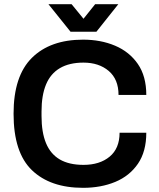

<svg xmlns="http://www.w3.org/2000/svg" viewBox="-20 -888 761 920"><path d="M378 12Q221 12 133 -72.5Q45 -157 45 -343Q45 -524 133 -611Q221 -698 378 -698Q463 -698 531.5 -669Q600 -640 640.5 -581.5Q681 -523 681 -433H548Q548 -508 501 -548Q454 -588 380 -588Q312 -588 267 -561.5Q222 -535 200.5 -483Q179 -431 179 -354V-332Q179 -254 200.5 -202Q222 -150 266.5 -124Q311 -98 380 -98Q458 -98 505.5 -137.5Q553 -177 553 -252H681Q681 -162 641 -103.5Q601 -45 532.5 -16.5Q464 12 378 12ZM212 -868H323L408 -764L352 -763L436 -868H547L442 -736H318Z"/></svg>

Font: Archivo Variable SemiBold
Style: Regular
Weight: 600
Designer: Hector Gatti
Foundry: Omnibus-Type
Version: Version 2.001